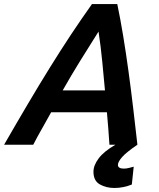

<svg xmlns="http://www.w3.org/2000/svg" viewBox="-60 -713 783 946"><path d="M503.8 213.2Q463.2 213.2 431.9 195.5Q400.5 177.8 400.5 133Q400.5 101.8 426.1 67.4Q451.8 33 508.8 0H479.2Q476.8 -41 473.5 -80.6Q470.2 -120.2 466.8 -159.8H192Q170.8 -120.8 147.9 -81Q125 -41.2 103.8 0H-39.8Q22.2 -107.8 78.1 -202.2Q134 -296.8 186.4 -381.1Q238.8 -465.5 290 -542.8Q341.2 -620 393.2 -693H517.8Q533 -620.8 547 -535.6Q561 -450.5 573.4 -359.6Q585.8 -268.8 596.6 -177.1Q607.5 -85.5 617 0Q561.2 38.2 541.1 61.5Q521 84.8 521 99.2Q521 109 528.8 113.4Q536.5 117.8 550.2 117.8Q563.2 117.8 577.5 113.9Q591.8 110 598.8 108.2L589.5 196.2Q571 203.8 549 208.5Q527 213.2 503.8 213.2ZM248.8 -267.5H457.2Q451 -334.8 443.9 -408.8Q436.8 -482.8 425.5 -557.5Q379.5 -484.8 335 -413Q290.5 -341.2 248.8 -267.5Z"/></svg>

Font: Ubuntu Sans
Style: Italic
Weight: 400
Italic angle: -13.5°
Designer: Dalton Maag Ltd
Foundry: Dalton Maag Ltd
Version: Version 1.006